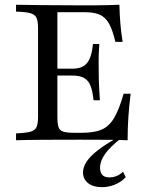

<svg xmlns="http://www.w3.org/2000/svg" viewBox="-20 -591 635 809"><path d="M47.6 0V-29Q87.9 -30.6 107.7 -35.9Q127.4 -41.1 133.9 -55.6Q140.3 -70.2 140.3 -98.4V-472.6Q140.3 -501.6 133.9 -515.7Q127.4 -529.8 107.7 -535.5Q87.9 -541.1 47.6 -541.9V-571Q89.5 -570.2 158.5 -569.4Q227.4 -568.5 318.5 -568.5Q348.4 -568.5 377.4 -568.5Q406.5 -568.5 433.9 -569.4Q461.3 -570.2 483.1 -571Q483.9 -531.5 487.1 -492.3Q490.3 -453.2 496.8 -414.5H466.1Q454.8 -463.7 439.9 -490.7Q425 -517.7 401.2 -528.6Q377.4 -539.5 340.3 -539.5H221.8V-96.8Q221.8 -69.4 226.6 -55.2Q231.5 -41.1 246.4 -36.3Q261.3 -31.5 291.1 -31.5H325.8Q377.4 -31.5 408.9 -45.2Q440.3 -58.9 461.3 -94.8Q482.3 -130.6 500.8 -196H530.6Q524.2 -147.6 521 -99.2Q517.7 -50.8 517.7 0Q480.6 -1.6 431.9 -2Q383.1 -2.4 318.5 -2.4Q227.4 -2.4 158.9 -2Q90.3 -1.6 47.6 0ZM196 -272.6V-301.6H338.7V-272.6ZM374.2 -168.5Q370.2 -208.1 360.9 -230.6Q351.6 -253.2 333.5 -262.9Q315.3 -272.6 285.5 -272.6V-301.6Q327.4 -301.6 346.8 -325.4Q366.1 -349.2 371.8 -405.6H398.4Q395.2 -358.1 395.6 -333.1Q396 -308.1 396 -287.1Q396 -269.4 396.4 -252.8Q396.8 -236.3 398 -216.1Q399.2 -196 400.8 -168.5ZM408.9 197.6Q372.6 197.6 351.2 180.6Q329.8 163.7 329.8 135.5Q329.8 112.9 344.8 90.3Q359.7 67.7 390.3 43.5Q421 19.4 468.5 -7.3H488.7Q444.4 27.4 423 57.3Q401.6 87.1 401.6 115.3Q401.6 156.5 440.3 156.5Q474.2 156.5 498.4 132.3L509.7 155.6Q491.1 175.8 464.5 186.7Q437.9 197.6 408.9 197.6Z"/></svg>

Font: Playfair
Style: Regular
Weight: 400
Designer: Claus Eggers Sørensen
Foundry: Claus Eggers Sørensen
Version: Version 2.001;gftools[0.9.30]